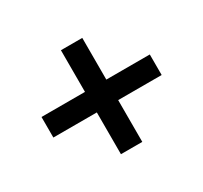

<svg xmlns="http://www.w3.org/2000/svg" viewBox="-113 -747 874 826"><g transform="rotate(-30 324.0 -334.0)"><path d="M271 -75.5V-283H55V-385H271V-592H377V-385H593V-283H377V-75.5Z"/></g></svg>

Font: Geologica SemiBold
Style: Regular
Weight: 600
Designer: Sindre Bremnes, Frode Helland
Foundry: Monokrom Skriftforlag AS
Version: Version 1.010;gftools[0.9.28]